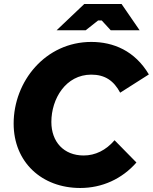

<svg xmlns="http://www.w3.org/2000/svg" viewBox="-20 -920 762 957"><path d="M380 17C489 17 588 -28 660 -110L551 -221C508 -171 455 -145 397 -145C298 -145 236 -213 236 -312C236 -428 308 -548 435 -548C503 -548 547 -518 579 -458L722 -549C652 -667 545 -711 435 -711C207 -711 48 -515 48 -304C48 -112 188 17 380 17ZM262 -769H407L469 -818H487L532 -769H676L586 -900H400Z"/></svg>

Font: Fixel Display 20240404 ExBold
Style: Italic
Weight: 800
Italic angle: -10°
Designer: AlfaBravo + MacPaw
Foundry: Kyrylo Tkachov, Marchela Mozhyna, Serhii Makarenko, Maria Weinstein, Zakhar Kryvoshyya
Version: Version 1.211;Glyphs 3.2 (3225)